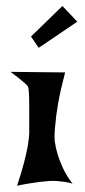

<svg xmlns="http://www.w3.org/2000/svg" viewBox="-20 -673 279 632"><path d="M14.6 -436.5 194.3 -434.6Q178.7 -375 171.4 -333Q164.1 -291 162.1 -262.7Q158.2 -230.5 160.2 -208Q163.1 -187.5 169.9 -164.1Q175.8 -144.5 187.5 -119.1Q199.2 -93.8 218.8 -68.4Q207 -72.3 193.4 -74.2Q179.7 -76.2 168 -77.1Q154.3 -78.1 140.6 -77.1Q127 -76.2 110.4 -74.2Q96.7 -72.3 77.1 -69.3Q57.6 -66.4 36.1 -61.5Q50.8 -105.5 59.1 -137.7Q67.4 -169.9 71.3 -191.4Q75.2 -216.8 76.2 -232.4Q76.2 -252 76.2 -276.9Q76.2 -301.8 76.2 -325.2Q76.2 -348.6 75.2 -366.7Q74.2 -384.8 71.3 -389.6L61.5 -399.4Q55.7 -404.3 44.4 -413.6Q33.2 -422.9 14.6 -436.5ZM82 -552.7 185.5 -653.3 234.4 -601.6 107.4 -515.6Z"/></svg>

Font: Irish Grover
Style: Regular
Weight: 400
Designer: Squid
Foundry: Font Diner, Inc DBA Sideshow
Version: Version 1.001